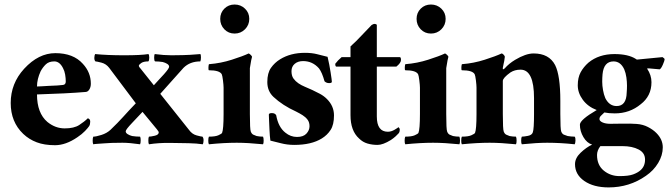

<svg xmlns="http://www.w3.org/2000/svg" viewBox="-20 -625 2927 837"><path d="M141.3 -248Q144 -248 159.3 -248.7Q174.7 -249.3 193.3 -250.7Q236 -252 254.7 -254.7Q266.7 -256 266.7 -270Q266.7 -284 264 -300Q261.3 -316 254.7 -328Q240 -357.3 216.7 -357.3Q193.3 -357.3 180 -344.7Q166.7 -332 157.3 -314.7Q141.3 -280 141.3 -248ZM352 -224Q272 -217.3 141.3 -213.3Q141.3 -132 186.7 -93.3Q221.3 -65.3 262 -65.3Q302.7 -65.3 325.3 -80Q348 -94.7 362.7 -109.3Q373.3 -106.7 373.3 -94.7Q373.3 -82.7 368.7 -75.3Q364 -68 350.7 -54Q337.3 -40 317.3 -26.7Q266.7 8 220 8Q173.3 8 140 -4.7Q106.7 -17.3 81.3 -41.3Q26.7 -93.3 26.7 -176Q26.7 -261.3 85.3 -325.3Q148 -393.3 221.3 -393.3Q300 -393.3 341.3 -346.7Q376 -309.3 376 -260Q376 -245.3 369.3 -234.7Q362.7 -224 352 -224Z M394.7 -389.3Q448 -384 521.3 -384Q594.7 -384 626.7 -389.3Q630.7 -386.7 630.7 -374Q630.7 -361.3 626.7 -357.3Q605.3 -357.3 595.3 -350Q585.3 -342.7 585.3 -338.7Q585.3 -333.3 593.3 -325.3L650.7 -253.3Q660 -264 672 -276.7Q684 -289.3 694.7 -301.3Q717.3 -326.7 717.3 -334Q717.3 -341.3 708.7 -346.7Q700 -352 689.3 -354.7Q672 -357.3 656 -357.3Q652 -360 652 -372.7Q652 -385.3 654.7 -389.3Q694.7 -384 727.3 -384Q760 -384 776.7 -384.7Q793.3 -385.3 808.7 -386Q824 -386.7 836 -388Q848 -389.3 853.3 -389.3Q856 -386.7 856 -374.7Q856 -362.7 853.3 -357.3Q808 -357.3 780 -329.3Q757.3 -304 734.7 -278.7Q712 -253.3 678.7 -216L804 -58.7Q817.3 -40 837.3 -34.7Q857.3 -29.3 862.7 -29.3Q868 -22.7 867.3 -11.3Q866.7 0 864 4Q837.3 0 802.7 -0.7Q768 -1.3 720.7 -2Q673.3 -2.7 629.3 4Q626.7 0 626.7 -12.7Q626.7 -25.3 629.3 -29.3Q637.3 -29.3 654.7 -33.3Q672 -37.3 672 -48Q672 -50.7 669.3 -54Q666.7 -57.3 664 -61.3L601.3 -137.3Q592 -126.7 579.3 -114Q566.7 -101.3 556 -89.3Q528 -60 528 -52.7Q528 -45.3 536.7 -40Q545.3 -34.7 556 -32Q573.3 -29.3 590.7 -29.3Q593.3 -25.3 593.3 -13.3Q593.3 -1.3 590.7 4Q544 -2.7 514 -2.7Q484 -2.7 466.7 -2Q449.3 -1.3 433.3 0Q417.3 1.3 404.7 2Q392 2.7 386.7 4Q384 0 384 -12Q384 -24 386.7 -29.3Q398.7 -29.3 422 -36.7Q445.3 -44 461.3 -58.7Q493.3 -89.3 516.7 -115.3Q540 -141.3 572 -174.7L456 -329.3Q442.7 -346.7 422 -352Q401.3 -357.3 396 -357.3Q390.7 -362.7 391.3 -374Q392 -385.3 394.7 -389.3Z M1078.7 -377.3Q1076 -370.7 1069.3 -328V-128Q1069.3 -61.3 1073.3 -51.3Q1077.3 -41.3 1084 -38Q1090.7 -34.7 1098.7 -32Q1112 -29.3 1126.7 -29.3Q1129.3 -24 1129.3 -12Q1129.3 0 1126.7 4Q1060 -2.7 1012 -2.7Q957.3 -2.7 890.7 4Q888 0 888 -12Q888 -24 890.7 -29.3Q918.7 -29.3 932 -35.3Q945.3 -41.3 948 -45.3Q954.7 -61.3 954.7 -128V-242.7Q954.7 -253.3 952 -274.7Q949.3 -296 946.7 -301.3Q937.3 -318.7 890.7 -318.7Q888 -320 888.7 -332.7Q889.3 -345.3 892 -345.3Q942.7 -349.3 990.7 -364.7Q1038.7 -380 1064 -392Q1068 -390.7 1073.3 -385.3Q1078.7 -380 1078.7 -377.3ZM940 -542.7Q940 -569.3 958 -587.3Q976 -605.3 1002.7 -605.3Q1029.3 -605.3 1048 -587.3Q1066.7 -569.3 1066.7 -542.7Q1066.7 -516 1048 -497.3Q1029.3 -478.7 1002.7 -478.7Q976 -478.7 958 -497.3Q940 -516 940 -542.7Z M1152 -125.3Q1152 -132 1165.3 -132Q1178.7 -132 1184 -122.7Q1193.3 -70.7 1224 -46.7Q1246.7 -28 1274.7 -28Q1302.7 -28 1316 -42.7Q1329.3 -57.3 1329.3 -74.7Q1329.3 -92 1320.7 -103.3Q1312 -114.7 1299.3 -122.7Q1286.7 -130.7 1270.7 -138.7Q1212 -165.3 1172 -202.7Q1145.3 -228 1145.3 -267.3Q1145.3 -306.7 1161.3 -329.3Q1177.3 -352 1201.3 -366.7Q1246.7 -394.7 1309.3 -394.7Q1340 -394.7 1362.7 -388.7Q1385.3 -382.7 1408 -377.3Q1416 -344 1421.3 -309.3Q1426.7 -274.7 1426.7 -268.7Q1426.7 -262.7 1414.7 -262.7Q1402.7 -262.7 1394.7 -270.7Q1384 -309.3 1370.7 -326.7Q1342.7 -358.7 1301.3 -358.7Q1278.7 -358.7 1264.7 -346.7Q1250.7 -334.7 1250.7 -314.7Q1250.7 -294.7 1259.3 -282.7Q1268 -270.7 1280.7 -262Q1293.3 -253.3 1309.3 -246.7Q1325.3 -240 1341.3 -232.7Q1357.3 -225.3 1374.7 -216Q1392 -206.7 1405.3 -193.3Q1436 -162.7 1436 -122Q1436 -81.3 1421.3 -58.7Q1406.7 -36 1382.7 -21.3Q1337.3 6.7 1262.7 6.7Q1232 6.7 1204 -0.7Q1176 -8 1158.7 -12Q1156 -30.7 1154.7 -60.7Q1153.3 -90.7 1152.7 -106Q1152 -121.3 1152 -125.3Z M1441.3 -346.7Q1452 -361.3 1469.3 -376H1508V-422.7Q1533.3 -445.3 1556.7 -470.7Q1580 -496 1600 -516Q1608 -521.3 1614.7 -520.7Q1621.3 -520 1622.7 -516V-376H1722.7Q1728 -376 1728 -363.3Q1728 -350.7 1708 -334.7H1622.7V-117.3Q1622.7 -50.7 1670.7 -50.7Q1685.3 -50.7 1700 -59.3Q1714.7 -68 1717.3 -70.7Q1722.7 -65.3 1722.7 -61.3Q1722.7 -49.3 1718 -44Q1713.3 -38.7 1704.7 -30.7Q1696 -22.7 1684 -14.7Q1649.3 6.7 1626 6.7Q1602.7 6.7 1582 0.7Q1561.3 -5.3 1545.3 -21.3Q1508 -54.7 1508 -122.7V-334.7H1445.3Q1441.3 -337.3 1441.3 -346.7Z M1934.7 -377.3Q1932 -370.7 1925.3 -328V-128Q1925.3 -61.3 1929.3 -51.3Q1933.3 -41.3 1940 -38Q1946.7 -34.7 1954.7 -32Q1968 -29.3 1982.7 -29.3Q1985.3 -24 1985.3 -12Q1985.3 0 1982.7 4Q1916 -2.7 1868 -2.7Q1813.3 -2.7 1746.7 4Q1744 0 1744 -12Q1744 -24 1746.7 -29.3Q1774.7 -29.3 1788 -35.3Q1801.3 -41.3 1804 -45.3Q1810.7 -61.3 1810.7 -128V-242.7Q1810.7 -253.3 1808 -274.7Q1805.3 -296 1802.7 -301.3Q1793.3 -318.7 1746.7 -318.7Q1744 -320 1744.7 -332.7Q1745.3 -345.3 1748 -345.3Q1798.7 -349.3 1846.7 -364.7Q1894.7 -380 1920 -392Q1924 -390.7 1929.3 -385.3Q1934.7 -380 1934.7 -377.3ZM1796 -542.7Q1796 -569.3 1814 -587.3Q1832 -605.3 1858.7 -605.3Q1885.3 -605.3 1904 -587.3Q1922.7 -569.3 1922.7 -542.7Q1922.7 -516 1904 -497.3Q1885.3 -478.7 1858.7 -478.7Q1832 -478.7 1814 -497.3Q1796 -516 1796 -542.7Z M2114.7 -2.7Q2060 -2.7 1993.3 4Q1990.7 0 1990.7 -12Q1990.7 -24 1993.3 -29.3Q2021.3 -29.3 2034.7 -35.3Q2048 -41.3 2050.7 -45.3Q2057.3 -61.3 2057.3 -128V-242.7Q2057.3 -253.3 2054.7 -274.7Q2052 -296 2049.3 -301.3Q2040 -318.7 1993.3 -318.7Q1990.7 -320 1991.3 -332.7Q1992 -345.3 1994.7 -345.3Q2045.3 -349.3 2093.3 -364.7Q2141.3 -380 2166.7 -392Q2170.7 -392 2176 -386Q2181.3 -380 2180.7 -377.3Q2180 -374.7 2179.3 -367.3Q2178.7 -360 2176 -349.3Q2169.3 -322.7 2173.3 -322.7Q2174.7 -322.7 2176 -324Q2177.3 -325.3 2180 -326.7Q2198.7 -348 2225.3 -364Q2272 -392 2306 -392Q2340 -392 2363.3 -379.3Q2386.7 -366.7 2400 -341.3Q2422.7 -296 2422.7 -185.3V-128Q2422.7 -61.3 2426.7 -51.3Q2430.7 -41.3 2438 -38Q2445.3 -34.7 2454.7 -32Q2470.7 -29.3 2485.3 -29.3Q2489.3 -24 2488.7 -12Q2488 0 2485.3 4Q2422.7 -2.7 2365.3 -2.7Q2321.3 -2.7 2254.7 4Q2252 0 2252 -12Q2252 -24 2254.7 -29.3Q2264 -29.3 2281.3 -32.7Q2298.7 -36 2302.7 -48Q2308 -62.7 2308 -128V-197.3Q2308 -321.3 2249.3 -321.3Q2224 -321.3 2205.3 -309.3Q2172 -285.3 2172 -272V-128Q2172 -61.3 2176 -51.3Q2180 -41.3 2186.7 -38Q2193.3 -34.7 2201.3 -32Q2214.7 -29.3 2229.3 -29.3Q2232 -24 2232 -12Q2232 0 2229.3 4Q2162.7 -2.7 2114.7 -2.7Z M2856 -322.7Q2820 -325.3 2810.7 -326.7Q2801.3 -328 2801.3 -325.3Q2820 -297.3 2820 -266.7Q2820 -236 2808 -212Q2796 -188 2773.3 -170.7Q2725.3 -130.7 2660 -130.7Q2634.7 -130.7 2614.7 -134.7Q2608 -128 2600.7 -121.3Q2593.3 -114.7 2593.3 -106Q2593.3 -97.3 2606.7 -91.3Q2620 -85.3 2640.7 -85.3Q2661.3 -85.3 2695.3 -86Q2729.3 -86.7 2756 -84.7Q2782.7 -82.7 2804.7 -71.3Q2826.7 -60 2841.3 -45.3Q2869.3 -17.3 2869.3 17.3Q2869.3 52 2849.3 85.3Q2829.3 118.7 2796 141.3Q2724 192 2633.3 192Q2568 192 2527.3 164Q2486.7 136 2486.7 90.7Q2486.7 64 2511.3 40.7Q2536 17.3 2561.3 5.3Q2538.7 -1.3 2523.3 -27.3Q2508 -53.3 2508 -81.3Q2508 -102.7 2581.3 -145.3Q2542.7 -160 2520.7 -190Q2498.7 -220 2498.7 -253.3Q2498.7 -286.7 2511.3 -310Q2524 -333.3 2545.3 -352Q2590.7 -389.3 2658.7 -389.3Q2718.7 -389.3 2752 -368Q2754.7 -365.3 2757.3 -365.3L2868 -376Q2877.3 -370.7 2877.3 -366Q2877.3 -361.3 2870 -344Q2862.7 -326.7 2856 -322.7ZM2597.3 12Q2582.7 30.7 2582.7 50.7Q2582.7 94.7 2612 118.7Q2641.3 142.7 2680.7 142.7Q2720 142.7 2740 135.3Q2760 128 2772 117.3Q2792 100 2792 70.7Q2792 41.3 2764 26.7Q2736 12 2693.3 12ZM2654.7 -357.3Q2612 -357.3 2606.7 -301.3Q2605.3 -285.3 2605.3 -268.7Q2605.3 -252 2608.7 -232.7Q2612 -213.3 2618.7 -197.3Q2636 -162.7 2668 -162.7Q2710.7 -162.7 2712 -221.3Q2713.3 -236 2713.3 -252Q2713.3 -268 2710.7 -287.3Q2708 -306.7 2701.3 -322.7Q2685.3 -357.3 2654.7 -357.3Z"/></svg>

Font: Ramaraja
Style: Regular
Weight: 400
Designer: Appaji Ambarisha Darbha
Foundry: Andhrapradesh Society for Knowledge Networks
Version: Version 1.0.4; ttfautohint (v1.2.25-373a) -l 7 -r 28 -G 50 -